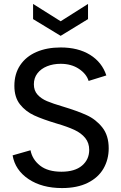

<svg xmlns="http://www.w3.org/2000/svg" viewBox="-20 -948 616 975"><path d="M44 -159 135 -185Q144 -138 183.5 -107Q223 -76 292 -76Q360 -76 396.5 -107Q433 -138 433 -187Q433 -222 413 -247Q393 -272 357.5 -288.5Q322 -305 267 -321Q197 -342 153.5 -362Q110 -382 81.5 -418Q53 -454 53 -512Q53 -573 82.5 -617Q112 -661 165 -684Q218 -707 288 -707Q377 -707 437.5 -669.5Q498 -632 520 -565L430 -537Q419 -573 380.5 -598.5Q342 -624 288 -624Q250 -624 219 -611.5Q188 -599 170 -575.5Q152 -552 152 -520Q152 -488 170.5 -467.5Q189 -447 218.5 -434.5Q248 -422 299 -407Q372 -385 419.5 -363.5Q467 -342 499.5 -301Q532 -260 532 -195Q532 -138 505.5 -92Q479 -46 425.5 -19.5Q372 7 295 7Q193 7 125 -38.5Q57 -84 44 -159ZM148 -851V-928L288 -840L427 -928V-851L288 -766Z"/></svg>

Font: AF Albert Sans Medium
Style: Regular
Weight: 500
Designer: Andreas Rasmussen
Foundry: a.Foundry
Version: Version 1.300;Glyphs 3.2 (3231)